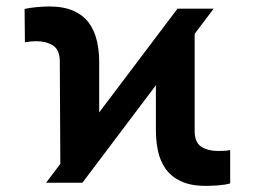

<svg xmlns="http://www.w3.org/2000/svg" viewBox="-20 -573 799 602"><path d="M124.5 0 536.6 -545.9H649.9L238.3 0ZM169.4 -13.2 167.5 -379.9Q167.5 -417 146 -430.4Q124.5 -443.8 94.7 -443.8Q85.4 -443.8 75.9 -442.9Q66.4 -441.9 58.1 -440.4L57.1 -544.9Q70.8 -548.3 93.3 -550.5Q115.7 -552.7 133.8 -552.7Q179.7 -552.7 210.2 -539.1Q240.7 -525.4 258.3 -501.7Q275.9 -478 283.4 -446.5Q291 -415 291 -379.9V-120.6ZM625.5 9.8Q577.6 9.8 546.9 -4.9Q516.1 -19.5 499 -44.2Q481.9 -68.8 475.3 -99.9Q468.8 -130.9 468.8 -163.6V-424.3L590.3 -532.2V-162.6Q590.3 -126.5 611.1 -113Q631.8 -99.6 664.6 -99.6Q672.4 -99.6 682.4 -100.1Q692.4 -100.6 701.7 -102.5V2Q688 6.3 665 8.1Q642.1 9.8 625.5 9.8Z"/></svg>

Font: Inter 16pt
Style: Bold
Weight: 700
Version: Version 4.001;git-66647c0bb